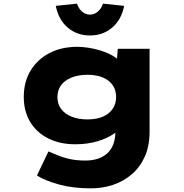

<svg xmlns="http://www.w3.org/2000/svg" viewBox="-20 -800 1007 1050"><path d="M478 230Q380 230 304.5 209.5Q229 189 182 160L245 28Q268 38 297 50Q326 62 363 70Q400 78 448 78Q498 78 535 60Q572 42 591.5 7Q611 -28 611 -81V-133L650 -128Q641 -96 604 -69.5Q567 -43 512 -27Q457 -11 391 -11Q308 -11 244 -43Q180 -75 145 -133.5Q110 -192 110 -270Q110 -352 147 -413.5Q184 -475 250 -509.5Q316 -544 403 -544Q428 -544 459.5 -539.5Q491 -535 524 -525.5Q557 -516 586 -501Q615 -486 633.5 -467Q652 -448 653 -423L615 -414L624 -533H798V-81Q798 -2 772 56Q746 114 701.5 152.5Q657 191 599.5 210.5Q542 230 478 230ZM459 -147Q508 -147 542.5 -162Q577 -177 596 -204.5Q615 -232 615 -269Q615 -307 596.5 -334Q578 -361 543 -376Q508 -391 459 -391Q409 -391 371.5 -376Q334 -361 314 -334Q294 -307 294 -269Q294 -232 314 -204.5Q334 -177 371.5 -162Q409 -147 459 -147ZM472 -606Q401 -606 350.5 -649Q300 -692 285 -768L401 -780Q410 -752 429.5 -736Q449 -720 472 -720Q495 -720 514.5 -736Q534 -752 543 -780L659 -768Q644 -692 593.5 -649Q543 -606 472 -606Z"/></svg>

Font: Lexend Tera ExtraBold
Style: Regular
Weight: 800
Designer: Bonnie Shaver-Troup, Thomas Jockin
Foundry: Lexend
Version: Version 1.007